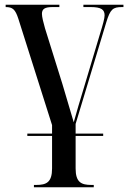

<svg xmlns="http://www.w3.org/2000/svg" viewBox="-20 -556 545 815"><path d="M96 21H201V159C201 218 177 229 134 229H124V239H378V229H368C325 229 301 218 301 159V21H418V11H301V-30L431 -461C448 -517 459 -526 498 -526H504V-536H334V-526H365C410 -526 424 -515 424 -491C424 -478 417 -453 405 -414L338 -190C320 -132 303 -73 293 -37C277 -91 262 -143 245 -199L171 -436C164 -460 158 -485 158 -497C158 -518 170 -526 203 -526H232V-536H4V-526C34 -526 45 -516 58 -476L201 -25V11H96Z"/></svg>

Font: Noto Serif Display Condensed Medium
Style: Regular
Weight: 500
Width: 3
Designer: Monotype Design Team
Foundry: Monotype Imaging Inc.
Version: Version 2.009